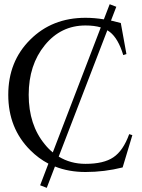

<svg xmlns="http://www.w3.org/2000/svg" viewBox="-20 -820 677 918"><path d="M203.6 78.1 171.9 65.9 211.4 -37.6Q164.6 -62 124.5 -102.1Q19.5 -207 19.5 -366.7Q19.5 -526.4 124.5 -630.4Q229 -734.9 388.7 -734.9Q432.1 -734.9 476.6 -727.5L504.4 -799.8L536.1 -787.6L510.7 -721.7Q533.2 -716.8 557.6 -710Q558.1 -706.1 584.5 -561.5L569.3 -556.6Q545.4 -635.7 505.4 -667Q497.6 -672.9 493.2 -675.3L260.7 -71.3Q317.4 -36.6 388.7 -36.6Q476.1 -36.6 522 -67.9Q569.3 -99.6 597.7 -178.7L612.8 -173.8Q575.7 -50.3 566.4 -19.5Q479.5 2.4 388.7 2.4Q308.6 2.4 242.7 -23.9ZM388.7 -698.2Q271 -698.2 194.3 -604Q117.2 -509.8 117.2 -366.7Q117.2 -223.1 194.3 -129.9Q211.4 -108.4 232.4 -91.3L461.9 -689Q431.2 -698.2 388.7 -698.2Z"/></svg>

Font: Flanker
Style: Regular
Weight: 400
Designer: Flanker
Foundry: Flanker
Version: Version 2.027